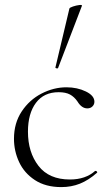

<svg xmlns="http://www.w3.org/2000/svg" viewBox="-20 -751 447 783"><path d="M37 -185Q37 -249 68.5 -296.5Q100 -344 149.5 -369.5Q199 -395 251 -395Q295 -395 330 -378Q365 -361 365 -336Q365 -325 357 -317Q349 -309 336 -309Q313 -309 296 -337Q283 -356 265.5 -365.5Q248 -375 219 -375Q159 -375 126.5 -331.5Q94 -288 94 -214Q94 -130 137 -74.5Q180 -19 265 -19Q329 -19 368 -54H370Q373 -54 375.5 -51Q378 -48 375 -46Q341 -16 306 -2Q271 12 230 12Q166 12 122.5 -16.5Q79 -45 58 -90Q37 -135 37 -185ZM213 -472Q210 -472 207.5 -473.5Q205 -475 206 -476L263 -716Q264 -720 277.5 -724.5Q291 -729 303.5 -730.5Q316 -732 314 -727L217 -474Q217 -472 213 -472Z"/></svg>

Font: Cormorant Garamond Light
Style: Regular
Weight: 300
Designer: Christian Thalmann (Catharsis Fonts)
Version: Version 3.000